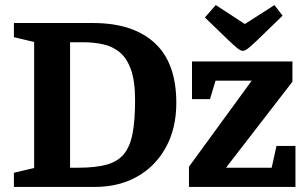

<svg xmlns="http://www.w3.org/2000/svg" viewBox="-20 -739 1210 759"><path d="M35 0V-56L115 -75V-573L35 -592V-648H348Q505 -648 591 -569.5Q677 -491 677 -332Q677 -232 636 -157Q595 -82 522.5 -41Q450 0 354 0ZM289 -76Q357 -76 401 -88Q445 -100 469.5 -129.5Q494 -159 504 -211Q514 -263 514 -343Q514 -419 497.5 -464.5Q481 -510 452.5 -533Q424 -556 387 -564Q350 -572 309 -572Q296 -572 283 -572Q270 -572 257 -572V-76Q265 -76 273 -76Q281 -76 289 -76ZM727 0V-80L967 -409L975 -420H832L810 -347H739V-496H1136V-416L885 -91L874 -76H1054L1073 -162H1148V0ZM940 -538Q931 -538 917 -549.5Q903 -561 881 -582L790 -670L833 -719L948 -644L1065 -719L1097 -677L999 -582Q977 -561 963 -549.5Q949 -538 940 -538Z"/></svg>

Font: Faustina VF Beta
Style: Regular
Weight: 400
Designer: Alfonso Garcia
Foundry: Omnibus-Type
Version: Version 1.006